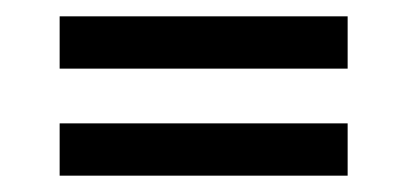

<svg xmlns="http://www.w3.org/2000/svg" viewBox="-20 -501 498 235"><path d="M53 -417V-481H405.5V-417ZM53 -286V-350H405.5V-286Z"/></svg>

Font: Big Shoulders Stencil Text Thin
Style: Regular
Weight: 400
Version: Version 2.001